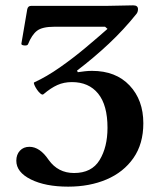

<svg xmlns="http://www.w3.org/2000/svg" viewBox="-20 -685 609 718"><path d="M235 13Q150 13 95.5 -14Q41 -41 41 -84Q41 -107 54.5 -121.5Q68 -136 90 -136Q129 -136 162 -87Q197 -38 257 -38Q323 -38 352.5 -86.5Q382 -135 382 -207Q382 -292 347 -335Q312 -378 249 -378Q219 -378 194.5 -367Q170 -356 143 -333Q139 -329 132 -334.5Q125 -340 118.5 -349.5Q112 -359 108.5 -367.5Q105 -376 108 -377Q154 -398 204 -433Q254 -468 300.5 -507Q347 -546 382 -577L373 -585H183Q138 -585 118.5 -570Q99 -555 85 -520Q83 -514 71 -515Q59 -516 60 -522L82 -651Q85 -663 96 -663H376Q402 -663 427 -664Q452 -665 478 -665Q496 -665 496 -651Q496 -641 491 -634Q443 -574 387 -521.5Q331 -469 268 -421L271 -415Q284 -417 297.5 -418.5Q311 -420 324 -420Q413 -420 464.5 -365.5Q516 -311 516 -224Q516 -147 479 -94Q442 -41 378.5 -14Q315 13 235 13Z"/></svg>

Font: Junicode SmExp
Style: Bold
Weight: 700
Width: 6
Designer: Peter S. Baker
Version: Version 2.205; ttfautohint (v1.8.4)